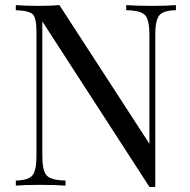

<svg xmlns="http://www.w3.org/2000/svg" viewBox="-20 -728 746 753"><path d="M589 -592V5H566L146 -644V-116Q146 -59 163 -40Q180 -21 237 -20V0Q201 -3 135 -3Q75 -3 42 0V-20Q92 -21 107.5 -40.5Q123 -60 123 -116V-602Q123 -657 109 -671.5Q95 -686 42 -688V-708Q75 -705 135 -705Q180 -705 213 -708L566 -164V-592Q566 -649 549.5 -668Q533 -687 475 -688V-708Q511 -705 577 -705Q637 -705 670 -708V-688Q620 -687 604.5 -667.5Q589 -648 589 -592Z"/></svg>

Font: Playfair Display
Style: Regular
Weight: 400
Designer: Claus Eggers S?rensen
Foundry: Claus Eggers S?rensen
Version: Version 1.003